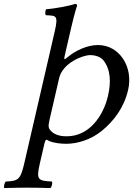

<svg xmlns="http://www.w3.org/2000/svg" viewBox="-34 -718 694 972"><path d="M265.3 -322C283.3 -400 385.4 -439 422.4 -439C450.4 -439 477 -429 490.1 -412C527 -364 528.3 -300 512.8 -233C490.4 -136 421.5 -28 303.5 -28C287.5 -28 247.7 -29 222.9 -56C212.7 -68 208.3 -75 216.4 -110ZM243.1 -559 88.6 110C69.4 193 57.3 198 -4.4 201C-11.8 207 -16.6 228 -12 234C30.2 233 56.7 232 100.4 232C147.6 232 178.2 233 221 234C228.4 228 233.2 207 228.6 201C158.5 197 148.3 193.4 167.6 110L190.7 10C197.8 -21 204.1 -9 214.9 -4C235.8 5 270.7 10 300.7 10C359.7 10 427.8 -12 480.7 -55C542.2 -105 593.9 -173 614.7 -263C641.7 -380 570.1 -490 462.1 -490C405.1 -490 346.2 -460 311.5 -431C290.6 -414 288.3 -413 294.1 -438L327.6 -583C342.7 -648.5 355.8 -688 355.8 -688C357.5 -695 354.1 -698 345.1 -698C317.8 -688 239.6 -674 198.9 -671C195.1 -663 193.4 -647 198 -641C249.3 -638 262.4 -643 243.1 -559Z"/></svg>

Font: Linux Libertine Mono O
Style: Mono Oblique
Weight: 400
Italic angle: -13°
Designer: Philipp H. Poll
Foundry: Philipp H. Poll
Version: Version 5.1.7